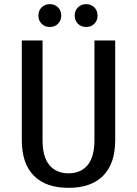

<svg xmlns="http://www.w3.org/2000/svg" viewBox="-20 -895 660 925"><path d="M259.5 -780.5Q244 -765 220 -765Q196 -765 180.5 -780.5Q165 -796 165 -820Q165 -844 180.5 -859.5Q196 -875 220 -875Q244 -875 259.5 -859.5Q275 -844 275 -820Q275 -796 259.5 -780.5ZM434.5 -780.5Q419 -765 395 -765Q371 -765 355.5 -780.5Q340 -796 340 -820Q340 -844 355.5 -859.5Q371 -875 395 -875Q419 -875 434.5 -859.5Q450 -844 450 -820Q450 -796 434.5 -780.5ZM85 -220V-700H185V-220Q185 -139 218 -99.5Q251 -60 310 -60Q369 -60 402 -99.5Q435 -139 435 -220V-700H535V-220Q535 -107 477 -48.5Q419 10 310 10Q201 10 143 -48.5Q85 -107 85 -220Z"/></svg>

Font: Scada
Style: Regular
Weight: 400
Designer: Jovanny Lemonad
Foundry: Jovanny Lemonad
Version: Version 4.100;PS 004.100;hotconv 1.0.88;makeotf.lib2.5.64775